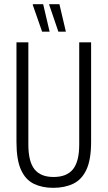

<svg xmlns="http://www.w3.org/2000/svg" viewBox="-20 -889 516 921"><path d="M235 12Q182 12 142 -7.5Q102 -27 80.5 -75Q59 -123 59 -208V-686H116V-196Q116 -114 145.5 -77Q175 -40 237 -40Q300 -40 330 -77Q360 -114 360 -196V-686H417V-208Q417 -123 394.5 -75Q372 -27 331 -7.5Q290 12 235 12ZM260 -737 216 -866V-869H265L296 -737ZM182 -737 137 -866 138 -869H187L218 -737Z"/></svg>

Font: Archivo ExtraCondensed ExtraLight
Style: Regular
Weight: 250
Width: 2
Designer: Hector Gatti
Foundry: Omnibus-Type
Version: Version 2.001